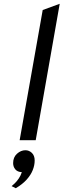

<svg xmlns="http://www.w3.org/2000/svg" viewBox="-20 -742 336 1016"><path d="M84 0 206 -689 296 -722 169 0ZM63.5 254 41.5 243Q48.5 237.5 59 227.2Q69.5 217 79.5 202.2Q89.5 187.5 95.5 169Q72.5 168 61 154.2Q49.5 140.5 49.5 121Q49.5 90 70 71.5Q90.5 53 114.5 53Q134 53 148.8 67.2Q163.5 81.5 163.5 107Q163.5 132.5 153.2 158.2Q143 184 121 208.5Q99 233 63.5 254Z"/></svg>

Font: Overpass
Style: Italic
Weight: 400
Italic angle: -10°
Designer: Delve Withrington, Dave Bailey, Thomas Jockin
Foundry: Delve Fonts LLC
Version: Version 4.000